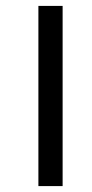

<svg xmlns="http://www.w3.org/2000/svg" viewBox="-20 -630 312 650"><path d="M110 0V-610H192V0Z"/></svg>

Font: Mukta Vaani
Style: Regular
Weight: 400
Designer: Noopur Datye, Girish Dalvi, Yashodeep Gholap, Pallavi Karambelkar
Foundry: Ek Type
Version: Version 2.538;PS 1.000;hotconv 16.6.51;makeotf.lib2.5.65220;